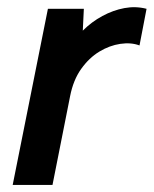

<svg xmlns="http://www.w3.org/2000/svg" viewBox="-20 -525 436 545"><path d="M116 -500H218L215 -438Q240 -463 270.5 -479.5Q301 -496 333 -502Q365 -508 396 -500L376 -396Q352 -405 321.5 -400.5Q291 -396 262 -378.5Q233 -361 210.5 -329.5Q188 -298 179 -252L129 0H16Z"/></svg>

Font: Albert Sans SemiBold
Style: Italic
Weight: 600
Italic angle: -11.25°
Designer: Andreas Rasmussen
Foundry: a.Foundry
Version: Version 1.025